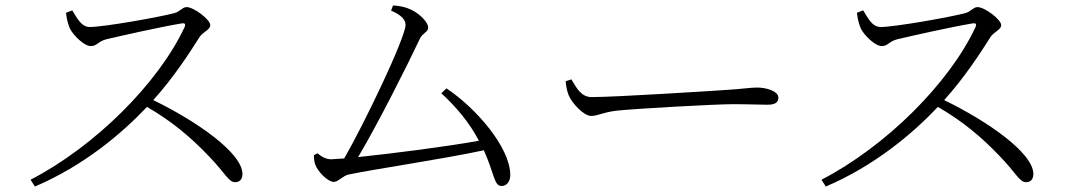

<svg xmlns="http://www.w3.org/2000/svg" viewBox="-20 -706 3940 704"><path d="M842 -38C861 -38 869 -51 869 -68C869 -145 702 -261 542 -339C617 -422 677 -515 711 -569C724 -590 751 -596 751 -614C751 -634 691 -680 664 -680C650 -680 640 -664 620 -658C563 -643 361 -607 309 -607C276 -607 260 -645 245 -668L222 -659C225 -631 232 -611 237 -600C249 -577 288 -537 313 -537C336 -537 339 -554 370 -562C425 -575 567 -607 645 -620C656 -622 662 -620 657 -607C561 -401 328 -169 92 -47L108 -22C288 -99 426 -216 519 -314C607 -263 677 -206 748 -131C806 -71 818 -38 842 -38Z M1819 -24C1839 -24 1851 -42 1851 -64C1851 -166 1724 -311 1617 -382L1598 -364C1651 -316 1701 -257 1736 -190C1622 -169 1418 -143 1293 -130C1362 -245 1475 -469 1520 -565C1529 -584 1550 -589 1550 -604C1550 -628 1510 -664 1474 -676C1462 -681 1440 -685 1421 -686L1414 -667C1447 -653 1467 -636 1467 -615C1467 -568 1315 -251 1242 -125L1195 -122C1177 -122 1162 -129 1144 -144L1131 -137C1131 -125 1132 -114 1136 -102C1146 -76 1182 -39 1204 -39C1220 -39 1238 -62 1258 -66C1353 -86 1606 -123 1754 -155C1793 -69 1791 -24 1819 -24Z M2147 -281C2174 -281 2185 -293 2239 -300C2313 -308 2606 -324 2667 -324C2726 -324 2761 -322 2794 -322C2826 -322 2834 -333 2834 -348C2834 -372 2790 -385 2756 -385C2730 -385 2706 -380 2639 -376C2597 -373 2236 -350 2150 -350C2111 -350 2095 -382 2075 -415L2054 -408C2056 -390 2058 -375 2065 -357C2078 -326 2121 -281 2147 -281Z M3742 -38C3761 -38 3769 -51 3769 -68C3769 -145 3602 -261 3442 -339C3517 -422 3577 -515 3611 -569C3624 -590 3651 -596 3651 -614C3651 -634 3591 -680 3564 -680C3550 -680 3540 -664 3520 -658C3463 -643 3261 -607 3209 -607C3176 -607 3160 -645 3145 -668L3122 -659C3125 -631 3132 -611 3137 -600C3149 -577 3188 -537 3213 -537C3236 -537 3239 -554 3270 -562C3325 -575 3467 -607 3545 -620C3556 -622 3562 -620 3557 -607C3461 -401 3228 -169 2992 -47L3008 -22C3188 -99 3326 -216 3419 -314C3507 -263 3577 -206 3648 -131C3706 -71 3718 -38 3742 -38Z"/></svg>

Font: Source Han Serif CN Light
Style: Regular
Weight: 300
Designer: Ryoko NISHIZUKA 西塚涼子 (kana & ideographs); Frank Grießhammer (Latin, Greek & Cyrillic); Wenlong ZHANG 张文龙 (bopomofo); San
Foundry: Adobe
Version: Version 2.003;hotconv 1.1.1;makeotfexe 2.6.0